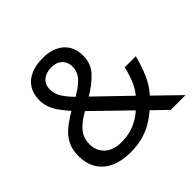

<svg xmlns="http://www.w3.org/2000/svg" viewBox="-181 -904 1094 1094"><g transform="rotate(-45 366.0 -357.5)"><path d="M304 -725Q358 -725 396.5 -706.5Q435 -688 456 -654Q477 -620 477 -571Q477 -508 436.5 -464Q396 -420 334 -384L527 -198Q553 -229 569.5 -269.5Q586 -310 597 -357H686Q670 -293 646 -238Q622 -183 584 -142L730 0H611L524 -84Q493 -56 457 -35Q421 -14 377.5 -2Q334 10 278 10Q209 10 158.5 -12.5Q108 -35 80.5 -79Q53 -123 53 -186Q53 -237 71.5 -274Q90 -311 125 -340Q160 -369 207 -396Q186 -420 166 -446Q146 -472 133 -502.5Q120 -533 120 -569Q120 -618 142 -653Q164 -688 205.5 -706.5Q247 -725 304 -725ZM260 -341Q224 -320 198.5 -298.5Q173 -277 159 -251Q145 -225 145 -189Q145 -134 182 -101Q219 -68 281 -68Q345 -68 391 -89Q437 -110 468 -139ZM301 -653Q259 -653 232.5 -631Q206 -609 206 -570Q206 -534 225 -503.5Q244 -473 280 -436Q339 -470 364.5 -500.5Q390 -531 390 -571Q390 -607 366 -630Q342 -653 301 -653Z"/></g></svg>

Font: utamil15
Style: Book
Weight: 400
Designer: Jelle Bosma - Monotype Design Team
Foundry: Monotype Imaging Inc.
Version: Version 2.003